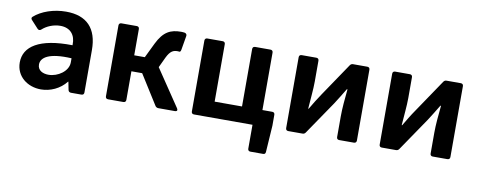

<svg xmlns="http://www.w3.org/2000/svg" viewBox="-58 -742 2911 1167"><g transform="rotate(10 1397.5 -158.5)"><path d="M271.5 -480.5C195.3 -480.5 121.1 -455.1 75.2 -414.1C68.4 -408.2 69.3 -400.4 76.2 -393.6L118.2 -347.7C125 -340.8 132.8 -339.8 140.6 -346.7C168 -372.1 210 -389.6 252 -389.6C313.5 -389.6 346.7 -349.6 344.7 -290V-286.1C139.6 -290 46.9 -226.6 46.9 -127.9C46.9 -42 118.2 11.7 201.2 11.7C258.8 11.7 318.4 -14.6 356.4 -63.5H358.4L368.2 -13.7C370.1 -4.9 377 0 385.7 0H450.2C460 0 465.8 -5.9 465.8 -15.6V-277.3C465.8 -411.1 399.4 -480.5 271.5 -480.5ZM231.4 -84C197.3 -84 164.1 -98.6 164.1 -135.7C164.1 -179.7 213.9 -214.8 352.5 -207V-181.6C352.5 -127 289.1 -84 231.4 -84Z M883.8 -246.1 914.1 -310.5C935.5 -354.5 955.1 -361.3 979.5 -361.3C982.4 -361.3 986.3 -361.3 989.3 -360.4C995.1 -359.4 999 -363.3 1001 -374L1015.6 -460C1017.6 -468.8 1013.7 -476.6 1003.9 -479.5C997.1 -480.5 989.3 -481.4 981.4 -481.4C917 -481.4 873 -461.9 834 -381.8L790 -291H724.6V-453.1C724.6 -462.9 718.8 -468.8 709 -468.8H614.3C604.5 -468.8 598.6 -462.9 598.6 -453.1V-15.6C598.6 -5.9 604.5 0 614.3 0H709C718.8 0 724.6 -5.9 724.6 -15.6V-192.4H791L905.3 -10.7C909.2 -3.9 917 0 924.8 0H1027.3C1040 0 1043.9 -7.8 1037.1 -18.6Z M1549.8 -98.6V-453.1C1549.8 -462.9 1543.9 -468.8 1534.2 -468.8H1439.5C1429.7 -468.8 1423.8 -462.9 1423.8 -453.1V-98.6H1254.9V-453.1C1254.9 -462.9 1249 -468.8 1239.3 -468.8H1144.5C1134.8 -468.8 1128.9 -462.9 1128.9 -453.1V-15.6C1128.9 -5.9 1134.8 0 1144.5 0H1505.9V147.5C1505.9 157.2 1511.7 163.1 1521.5 163.1H1599.6C1609.4 163.1 1614.3 159.2 1615.2 148.4L1626 -15.6V-83C1626 -92.8 1620.1 -98.6 1610.4 -98.6Z M1710.9 -453.1V-15.6C1710.9 -5.9 1716.8 0 1726.6 0H1814.5C1822.3 0 1828.1 -2.9 1833 -9.8L1972.7 -214.8C1990.2 -241.2 2016.6 -285.2 2033.2 -312.5H2037.1C2031.2 -253.9 2025.4 -193.4 2025.4 -144.5V-15.6C2025.4 -5.9 2031.2 0 2041 0H2131.8C2141.6 0 2147.5 -5.9 2147.5 -15.6V-453.1C2147.5 -462.9 2141.6 -468.8 2131.8 -468.8H2043.9C2036.1 -468.8 2030.3 -465.8 2025.4 -459L1886.7 -253.9C1868.2 -227.5 1841.8 -183.6 1825.2 -155.3H1822.3C1826.2 -213.9 1833 -275.4 1833 -324.2V-453.1C1833 -462.9 1827.1 -468.8 1817.4 -468.8H1726.6C1716.8 -468.8 1710.9 -462.9 1710.9 -453.1Z M2288.1 -453.1V-15.6C2288.1 -5.9 2293.9 0 2303.7 0H2391.6C2399.4 0 2405.3 -2.9 2410.2 -9.8L2549.8 -214.8C2567.4 -241.2 2593.8 -285.2 2610.4 -312.5H2614.3C2608.4 -253.9 2602.5 -193.4 2602.5 -144.5V-15.6C2602.5 -5.9 2608.4 0 2618.2 0H2709C2718.8 0 2724.6 -5.9 2724.6 -15.6V-453.1C2724.6 -462.9 2718.8 -468.8 2709 -468.8H2621.1C2613.3 -468.8 2607.4 -465.8 2602.5 -459L2463.9 -253.9C2445.3 -227.5 2418.9 -183.6 2402.3 -155.3H2399.4C2403.3 -213.9 2410.2 -275.4 2410.2 -324.2V-453.1C2410.2 -462.9 2404.3 -468.8 2394.5 -468.8H2303.7C2293.9 -468.8 2288.1 -462.9 2288.1 -453.1Z"/></g></svg>

Font: Ed Sans Neue SemiBold
Style: Regular
Weight: 600
Designer: Stephen Hutchings
Version: Version 1.004;PS 001.004;hotconv 1.0.88;makeotf.lib2.5.64775